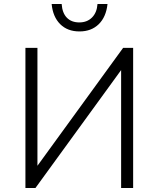

<svg xmlns="http://www.w3.org/2000/svg" viewBox="-20 -939 792 959"><path d="M107 -700H167V-111L595 -700H645V0H585V-589L157 0H107ZM288 -919Q291 -874 314 -850.5Q337 -827 376 -827Q415 -827 439.5 -851.5Q464 -876 467 -919H517Q510 -854 473 -818Q436 -782 377 -782Q317 -782 280.5 -818.5Q244 -855 238 -919Z"/></svg>

Font: Moderustic Light
Style: Regular
Weight: 300
Designer: Tural Alisoy
Foundry: TAFT Foundry
Version: Version 2.120